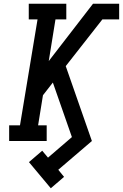

<svg xmlns="http://www.w3.org/2000/svg" viewBox="-20 -755 658 1028"><path d="M252 253 135 113 206 52 237 89 365 -21 263 -313 210 -245 184 -84H230V0H29V-84H87L181 -651H134V-735H335V-651H277L241 -428L478 -735H618V-651H528L332 -401L472 0L292 154L323 192Z"/></svg>

Font: Iosevka Slab MdExObl
Style: Regular
Weight: 500
Width: 7
Italic angle: -9°
Monospace: yes
Designer: Belleve Invis
Foundry: Belleve Invis
Version: Version 11.1.1; ttfautohint (v1.8.3)